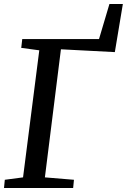

<svg xmlns="http://www.w3.org/2000/svg" viewBox="-33 -938 633 958"><path d="M580 -918 540 -678 271 -692 191 -53 336 -41 332 0H-13L-9 -41L82 -53L163 -687L73 -699L78 -743H461L513 -918Z"/></svg>

Font: Koeln Type Serif
Style: Italic
Weight: 400
Italic angle: -8°
Designer: Eben Sorkin
Foundry: Eben Sorkin
Version: Version 2.002